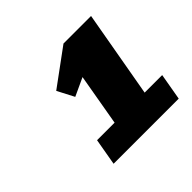

<svg xmlns="http://www.w3.org/2000/svg" viewBox="-98 -801 542 542"><g transform="rotate(-45 173.5 -530.0)"><path d="M157 -440H87L73 -360H333L347 -440H277L323 -700H213L104 -620L130 -570L184 -595Z"/></g></svg>

Font: Scada
Style: Bold Italic
Weight: 700
Designer: Jovanny Lemonad
Foundry: Jovanny Lemonad
Version: Version 3.005